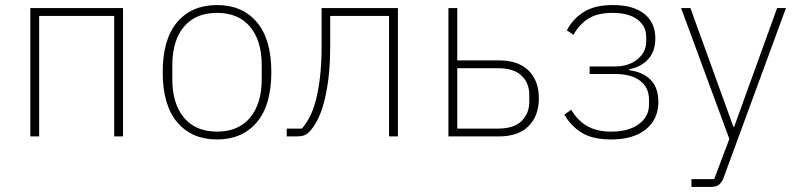

<svg xmlns="http://www.w3.org/2000/svg" viewBox="-20 -540 3155 760"><path d="M100 -508H467V0H432V-477H135V0H100Z M839 12Q739 12 681.5 -56Q624 -124 624 -254Q624 -385 681.5 -452.5Q739 -520 839 -520Q939 -520 996.5 -452.5Q1054 -385 1054 -254Q1054 -124 996.5 -56Q939 12 839 12ZM839 -19Q924 -19 970 -74.5Q1016 -130 1016 -227V-281Q1016 -379 970 -434Q924 -489 839 -489Q754 -489 708 -434Q662 -379 662 -281V-227Q662 -130 708 -74.5Q754 -19 839 -19Z M1115 -31H1175Q1190 -48 1204.5 -74.5Q1219 -101 1229.5 -140.5Q1240 -180 1246.5 -233.5Q1253 -287 1253 -358V-508H1555V0H1520V-477H1287V-358Q1287 -285 1280 -229Q1273 -173 1261.5 -131.5Q1250 -90 1235 -62Q1220 -34 1204 -18Q1193 -7 1182 -3.5Q1171 0 1155 0H1115Z M1755 -508H1790V-301H1954Q2032 -301 2072.5 -260.5Q2113 -220 2113 -151Q2113 -82 2072.5 -41Q2032 0 1954 0H1755ZM1951 -31Q2014 -31 2044.5 -61Q2075 -91 2075 -136V-166Q2075 -211 2044.5 -240.5Q2014 -270 1951 -270H1790V-31Z M2399 12Q2326 12 2283 -14.5Q2240 -41 2214 -86L2241 -106Q2265 -64 2303.5 -41.5Q2342 -19 2399 -19Q2468 -19 2508.5 -48.5Q2549 -78 2549 -126V-145Q2549 -194 2513.5 -220.5Q2478 -247 2417 -247H2314V-277H2414Q2469 -277 2503.5 -305.5Q2538 -334 2538 -376V-393Q2538 -437 2503 -463Q2468 -489 2405 -489Q2345 -489 2309 -466.5Q2273 -444 2250 -402L2224 -420Q2247 -465 2290.5 -492.5Q2334 -520 2406 -520Q2487 -520 2530.5 -485Q2574 -450 2574 -388Q2574 -337 2546 -306Q2518 -275 2471 -266V-262Q2525 -255 2555.5 -224Q2586 -193 2586 -137Q2586 -68 2536.5 -28Q2487 12 2399 12Z M3056 -508H3091L2843 167Q2835 185 2824 192.5Q2813 200 2791 200H2717V169H2807L2867 10L2676 -508H2713L2883 -38H2886Z"/></svg>

Font: IBM Plex Sans ExtLt
Style: Regular
Weight: 200
Designer: Mike Abbink, Paul van der Laan, Pieter van Rosmalen
Foundry: Bold Monday
Version: Version 3.005